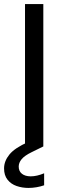

<svg xmlns="http://www.w3.org/2000/svg" viewBox="-51 -720 305 944"><path d="M72 0V-700H162V0ZM89 204Q58 204 30.5 194.5Q3 185 -14 163.5Q-31 142 -31 108Q-31 72 -4.5 39.5Q22 7 88 -22L140 -46L162 0L105 28Q70 45 55.5 62.5Q41 80 41 99Q41 122 57 134.5Q73 147 100 147Q130 147 166 132V191Q149 197 129 200.5Q109 204 89 204Z"/></svg>

Font: HostGroteskRegular
Style: Regular
Weight: 400
Designer: Doukan Karapınar based on Poppins by Indian Type Foundry, Jonny Pinhorn
Foundry: Element Type
Version: Version 1.001; ttfautohint (v1.8.4.7-5d5b)